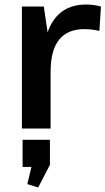

<svg xmlns="http://www.w3.org/2000/svg" viewBox="-20 -569 467 850"><path d="M77 -540H174L204 -335V0H77ZM171 -286Q171 -416 219.5 -482.5Q268 -549 360 -549Q376 -549 393 -547Q410 -545 427 -540L420 -432Q388 -440 353 -440Q279 -440 241.5 -393Q204 -346 204 -251ZM201 50V161L149 261L101 246L136 100L186 170H80V50Z"/></svg>

Font: Pathway Extreme 12pt SemiBold
Style: Regular
Weight: 600
Version: Version 1.001;gftools[0.9.26]